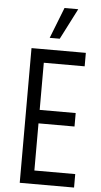

<svg xmlns="http://www.w3.org/2000/svg" viewBox="-64 -1027 560 1065"><g transform="rotate(5 216.0 -494.0)"><path d="M390.5 -750V-675H163V-412.5H363.5V-337.5H163V-75H390.5V0H88V-750ZM183.5 -815.5 251 -987.5H327.5L239.5 -815.5Z"/></g></svg>

Font: Mohave Light
Style: Regular
Weight: 400
Version: Version 2.003